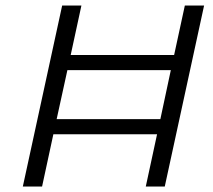

<svg xmlns="http://www.w3.org/2000/svg" viewBox="-20 -678 773 698"><path d="M551 -190H174L133 0H63L206 -658H276L237 -478H613L652 -658H722L579 0H510ZM563 -245 601 -423H225L186 -245Z"/></svg>

Font: LXGW Bright GB
Style: Italic
Weight: 400
Italic angle: -12°
Designer: Christian Thalmann (Catharsis Fonts)
Foundry: LXGW / Christian Thalmann (Catharsis Fonts) / Fontworks Inc.
Version: Version 5.510